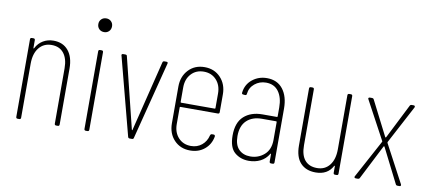

<svg xmlns="http://www.w3.org/2000/svg" viewBox="-66 -932 2617 1173"><g transform="rotate(10 1243.0 -345.0)"><path d="M343 -357V-10Q343 0 333 0H323Q313 0 313 -10V-353Q313 -413 286.5 -446.5Q260 -480 211 -480Q162 -480 133 -444Q104 -408 104 -345V-10Q104 0 94 0H84Q74 0 74 -10V-491Q74 -501 84 -501H94Q104 -501 104 -491V-443Q104 -440 106 -440Q108 -440 109 -443Q125 -474 153.5 -491Q182 -508 218 -508Q277 -508 310 -468Q343 -428 343 -357Z M469 -656Q469 -674 481 -686Q493 -698 512 -698Q530 -698 542 -686Q554 -674 554 -656Q554 -637 542 -625Q530 -613 512 -613Q493 -613 481 -625Q469 -637 469 -656ZM497 -10V-491Q497 -501 507 -501H517Q527 -501 527 -491V-10Q527 0 517 0H507Q497 0 497 -10Z M768 -9 642 -490 641 -493Q641 -501 651 -501H664Q674 -501 675 -492L783 -55Q784 -52 785 -52Q786 -52 787 -55L895 -492Q897 -501 906 -501H919Q930 -501 927 -490L804 -9Q803 0 793 0H779Q770 0 768 -9Z M1283 -244H1051Q1047 -244 1047 -240V-137Q1047 -85 1077 -52.5Q1107 -20 1155 -20Q1194 -20 1222 -43Q1250 -66 1259 -104Q1262 -113 1270 -113H1280Q1285 -113 1287.5 -109.5Q1290 -106 1289 -101Q1280 -52 1243.5 -22Q1207 8 1155 8Q1094 8 1055.5 -32.5Q1017 -73 1017 -137V-364Q1017 -427 1055.5 -468Q1094 -509 1155 -509Q1216 -509 1254.5 -468Q1293 -427 1293 -364V-254Q1293 -244 1283 -244ZM1047 -364V-274Q1047 -270 1051 -270H1259Q1263 -270 1263 -274V-364Q1263 -416 1233 -448.5Q1203 -481 1155 -481Q1107 -481 1077 -448.5Q1047 -416 1047 -364Z M1676 -343V-10Q1676 0 1666 0H1656Q1646 0 1646 -10V-55Q1646 -58 1644 -58.5Q1642 -59 1641 -56Q1622 -24 1590 -8Q1558 8 1519 8Q1467 8 1431 -22.5Q1395 -53 1395 -128Q1395 -208 1438 -247Q1481 -286 1553 -286H1642Q1646 -286 1646 -290V-345Q1646 -407 1619 -444Q1592 -481 1541 -481Q1501 -481 1471 -456.5Q1441 -432 1437 -393Q1437 -384 1427 -384L1416 -385Q1411 -385 1408.5 -388Q1406 -391 1407 -396Q1413 -447 1451.5 -478Q1490 -509 1542 -509Q1606 -509 1641 -464Q1676 -419 1676 -343ZM1646 -144V-255Q1646 -259 1642 -259H1554Q1495 -259 1460 -226Q1425 -193 1425 -129Q1425 -74 1452 -47Q1479 -20 1523 -20Q1573 -20 1609.5 -52Q1646 -84 1646 -144Z M2053 -501H2063Q2073 -501 2073 -491V-10Q2073 0 2063 0H2053Q2043 0 2043 -10V-50Q2043 -53 2041 -53.5Q2039 -54 2038 -51Q2007 7 1933 7Q1873 7 1839 -29.5Q1805 -66 1805 -138V-491Q1805 -501 1815 -501H1825Q1835 -501 1835 -491V-145Q1835 -83 1861.5 -52Q1888 -21 1937 -21Q1986 -21 2014.5 -57Q2043 -93 2043 -156V-491Q2043 -501 2053 -501Z M2174 -12 2301 -247Q2303 -250 2301 -253L2174 -489L2172 -494Q2172 -497 2174.5 -499Q2177 -501 2181 -501H2194Q2203 -501 2206 -494L2315 -280Q2316 -278 2318 -278Q2320 -278 2321 -280L2429 -494Q2432 -501 2441 -501H2453Q2458 -501 2460 -497.5Q2462 -494 2460 -489L2335 -253Q2334 -250 2335 -247L2460 -12Q2461 -10 2461 -7Q2461 0 2453 0H2441Q2432 0 2429 -7L2321 -221Q2320 -223 2318 -223Q2316 -223 2315 -221L2206 -7Q2203 0 2194 0H2182Q2176 0 2173.5 -3.5Q2171 -7 2174 -12Z"/></g></svg>

Font: Barlow Condensed Thin
Style: Regular
Weight: 250
Width: 3
Designer: Jeremy Tribby
Foundry: Tribby Type
Version: Version 1.408